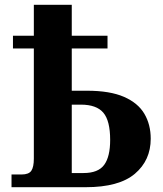

<svg xmlns="http://www.w3.org/2000/svg" viewBox="-20 -780 678 800"><path d="M28 0V-53H70Q100 -53 110.5 -68.5Q121 -84 121 -119V-578H34V-631H121V-760H279V-631H428V-578H279V-402H342Q438 -402 496.5 -376.5Q555 -351 581.5 -306Q608 -261 608 -202Q608 -112 542 -56Q476 0 337 0ZM328 -59Q389 -59 414 -93Q439 -127 439 -197Q439 -277 410.5 -310.5Q382 -344 317 -344H279V-59Z"/></svg>

Font: NotoSerif-Bold
Style: Regular
Weight: 700
Designer: Monotype Design Team
Foundry: Monotype Imaging Inc.
Version: Version 2.007; ttfautohint (v1.8) -l 8 -r 50 -G 200 -x 14 -D